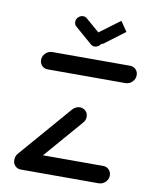

<svg xmlns="http://www.w3.org/2000/svg" viewBox="-80 -759 644 819"><g transform="rotate(10 242.0 -349.5)"><path d="M445.2 -40.7Q445.2 -24.1 432.8 -12Q420.4 0 403.7 0H67Q52.2 0 42.2 -10Q32.2 -20 32.2 -34.8Q32.2 -51.9 44.6 -64.1Q57 -76.3 73.7 -76.3H410Q424.8 -76.3 435 -66.1Q445.2 -55.9 445.2 -40.7ZM67.4 -3Q52.6 -3 42.6 -13Q32.6 -23 32.6 -37.8Q32.6 -53.3 43 -64.8L238.5 -291.1Q244.1 -297.4 252.2 -301.3Q260.4 -305.2 269.3 -305.2Q284.1 -305.2 294.3 -295.2Q304.4 -285.2 304.4 -270.4Q304.4 -255.2 294.1 -243.7L98.5 -17.4Q92.6 -10.7 84.3 -6.9Q75.9 -3 67.4 -3ZM483.7 -482.2Q483.7 -465.2 471.3 -453Q458.9 -440.7 442.2 -440.7H105.6Q90.7 -440.7 80.7 -450.7Q70.7 -460.7 70.7 -475.6Q70.7 -492.6 83.1 -504.8Q95.6 -517 112.2 -517H448.9Q463.7 -517 473.7 -507Q483.7 -497 483.7 -482.2ZM185.9 -660.7Q185.9 -673 194.8 -681.7Q203.7 -690.4 215.9 -690.4Q224.8 -690.4 231.9 -684.4L306.3 -620.4Q314.8 -613 314.8 -601.1Q314.8 -588.9 305.9 -580.2Q297 -571.5 284.8 -571.5Q275.9 -571.5 268.9 -577.4L194.8 -641.5Q185.9 -648.5 185.9 -660.7ZM408.5 -656.3 323.3 -592.2Q316.3 -586.7 306.3 -586.7Q295.6 -586.7 288.5 -593.7Q281.5 -600.7 281.5 -611.5Q281.5 -618.5 284.8 -625Q288.1 -631.5 293.7 -635.6L379.3 -699.3Z"/></g></svg>

Font: 26F Galaxy Sans
Style: Bold Italic
Weight: 700
Italic angle: -5°
Designer: C₂₉H₂₅N₃O₅
Version: Version 1.200